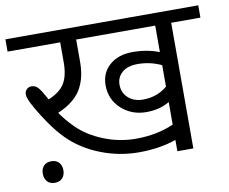

<svg xmlns="http://www.w3.org/2000/svg" viewBox="-90 -719 1022 856"><g transform="rotate(-10 421.5 -291.0)"><path d="M481.4 -86.9Q578.1 -86.9 653.8 -120.6V-222.7Q609.4 -195.8 548.8 -195.8Q482.4 -195.8 436 -238Q389.6 -280.3 389.6 -345.2Q389.6 -400.9 429 -435.5Q468.3 -470.2 533.7 -470.2Q599.1 -470.2 653.8 -448.7V-568.8H295.9V-471.7Q295.9 -436.5 290.5 -408.7Q285.2 -380.9 271 -352.8Q256.8 -324.7 229 -301.5Q201.2 -278.3 160.2 -260.7Q184.6 -225.1 219.7 -189.9Q266.1 -143.6 336.9 -115.2Q407.7 -86.9 481.4 -86.9ZM543.9 -253.4Q607.4 -253.4 653.8 -292.5V-389.6Q603 -413.6 546.9 -413.6Q500 -413.6 475.6 -391.6Q451.2 -369.6 451.2 -336.9Q451.2 -299.8 477.1 -276.6Q502.9 -253.4 543.9 -253.4ZM653.8 0V-51.3Q579.6 -24.9 484.9 -24.9Q395.5 -24.9 311.8 -57.9Q228 -90.8 168.9 -149.9Q135.7 -183.1 102.1 -232.4Q68.4 -281.7 46.4 -324.2Q32.2 -352.5 32.2 -366.2Q32.2 -379.9 41 -388.9Q49.8 -397.9 62.5 -397.9Q75.7 -397.9 85.2 -391.1Q94.7 -384.3 105.5 -367.7L128.9 -327.1Q182.6 -349.6 203.1 -384.3Q223.6 -418.9 223.6 -478.5V-568.8H-14.6V-624.5H858.4V-568.8H726.1V0ZM45.4 -4.9Q45.4 -26.9 57.6 -40.3Q69.8 -53.7 91.8 -53.7Q114.3 -53.7 126.5 -40.3Q138.7 -26.9 138.7 -4.9Q138.7 16.6 126.5 30.3Q114.3 43.9 91.8 43.9Q69.8 43.9 57.6 30.3Q45.4 16.6 45.4 -4.9Z"/></g></svg>

Font: Khula Regular
Style: Regular
Weight: 400
Designer: Erin McLaughlin, Steve Matteson
Version: Version 1.000;PS 1.0;hotconv 1.0.72;makeotf.lib2.5.5900